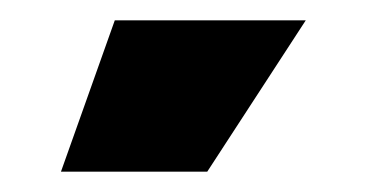

<svg xmlns="http://www.w3.org/2000/svg" viewBox="-20 -904 361 189"><path d="M93 -884H281L184 -735H40Z"/></svg>

Font: Mona Sans Black
Style: Regular
Weight: 900
Designer: Deni Anggara
Foundry: GitHub
Version: Version 2.000